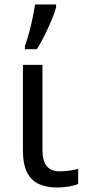

<svg xmlns="http://www.w3.org/2000/svg" viewBox="-20 -825 386 855"><path d="M169 -536V-158Q169 -110 187.5 -86Q206 -62 246 -62Q268 -62 291.5 -65.5Q315 -69 328 -73V-6Q314 1 287 5.5Q260 10 234 10Q190 10 155.5 -4.5Q121 -19 101.5 -55.5Q82 -92 82 -157V-536ZM91 -606V-620Q100 -645 109 -677.5Q118 -710 125 -744Q132 -778 136 -805H230V-794Q225 -772 211 -738.5Q197 -705 179.5 -669.5Q162 -634 144 -606Z"/></svg>

Font: Noto IKEA Simplified Chinese
Style: Regular
Weight: 400
Designer: Monotype Design Team
Foundry: Monotype Imaging Inc.
Version: Version 1.100